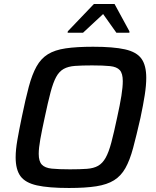

<svg xmlns="http://www.w3.org/2000/svg" viewBox="-20 -929 777 957"><path d="M324 8Q222 8 164 -5Q106 -18 82 -51Q58 -84 58 -145Q58 -182 66.5 -231Q75 -280 89 -347Q107 -435 123.5 -496.5Q140 -558 162 -597.5Q184 -637 218.5 -658.5Q253 -680 307.5 -688Q362 -696 444 -696Q545 -696 603 -683Q661 -670 685 -636.5Q709 -603 709 -541Q709 -504 701.5 -455.5Q694 -407 680 -341Q660 -253 643.5 -191.5Q627 -130 605 -91Q583 -52 548.5 -30.5Q514 -9 460 -0.5Q406 8 324 8ZM329 -85Q379 -85 413 -87.5Q447 -90 469 -102.5Q491 -115 506.5 -142.5Q522 -170 535 -219Q548 -268 564 -344Q578 -407 585 -451Q592 -495 592 -525Q592 -563 577 -579.5Q562 -596 528.5 -599.5Q495 -603 439 -603Q388 -603 354 -600.5Q320 -598 297.5 -585.5Q275 -573 260 -545.5Q245 -518 232 -469Q219 -420 203 -344Q189 -280 181 -235.5Q173 -191 173 -162Q173 -125 188.5 -108.5Q204 -92 238 -88.5Q272 -85 329 -85ZM317 -766 318 -773 448 -909H551L625 -773V-766H560L494 -859L394 -766Z"/></svg>

Font: Saira Medium
Style: Italic
Weight: 500
Italic angle: -12°
Designer: Hector Gatti with collaboration of the Omnibus-Type team
Foundry: Omnibus-Type
Version: Version 1.100; ttfautohint (v1.8.3)